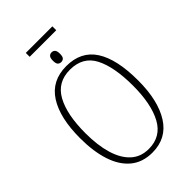

<svg xmlns="http://www.w3.org/2000/svg" viewBox="-282 -1049 1155 1155"><g transform="rotate(-45 295.0 -471.5)"><path d="M180 -920V-953H406V-920ZM292 -763Q279 -763 270.5 -771.5Q262 -780 262 -804Q262 -828 270.5 -837Q279 -846 292 -846Q305 -846 313.5 -837Q322 -828 322 -804Q322 -780 313.5 -771.5Q305 -763 292 -763ZM295 10Q212 10 157 -35.5Q102 -81 75 -164Q48 -247 48 -359Q48 -533 110 -629Q172 -725 296 -725Q421 -725 481 -632Q541 -539 541 -358Q541 -187 478.5 -88.5Q416 10 295 10ZM295 -21Q399 -21 448 -111Q497 -201 497 -358Q497 -517 451.5 -605.5Q406 -694 296 -694Q190 -694 141 -605.5Q92 -517 92 -358Q92 -255 114.5 -179.5Q137 -104 182 -62.5Q227 -21 295 -21Z"/></g></svg>

Font: Noto Serif Condensed ExtraLight
Style: Regular
Weight: 200
Width: 3
Designer: Monotype Design Team
Foundry: Monotype Imaging Inc.
Version: Version 2.013; ttfautohint (v1.8.4.7-5d5b)